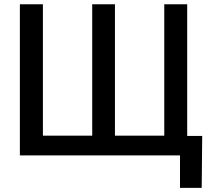

<svg xmlns="http://www.w3.org/2000/svg" viewBox="-20 -748 1015 924"><path d="M75.7 -727.5H186.5V-95.2H423.8V-727.5H533.2V-95.2H770.5V-727.5H880.9V0H75.7ZM846.2 156.2V0H807.6V-93.8H953.1L950.7 156.2Z"/></svg>

Font: Inter 20pt Medium
Style: Regular
Weight: 500
Version: Version 4.001;git-66647c0bb